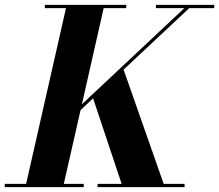

<svg xmlns="http://www.w3.org/2000/svg" viewBox="-62 -770 902 790"><path d="M-42.5 -13.5H45.5L209.5 -736.5H122.5V-750H457.5V-736.5H364.5L275 -341L696.5 -736.5H579.5V-750H819.5V-736.5H716.5L446.5 -483.5L611.5 -13.5H697.5V0H339.5V-13.5H438.5L321 -365.5L269.5 -317L200.5 -13.5H282.5V0H-42.5Z"/></svg>

Font: Bodoni* 16pt
Style: Bold Italic
Weight: 700
Italic angle: -13°
Version: Version 2.3